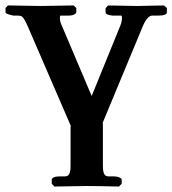

<svg xmlns="http://www.w3.org/2000/svg" viewBox="-29 -454 630 702"><path d="M229 151.9V7.8L231 8.8L73.2 -356Q59.1 -388.7 50.8 -394Q44.9 -397 35.2 -397H20Q-8.8 -402.8 -8.8 -409.2V-424.8L0 -434.1Q106 -432.1 119.1 -432.1L240.2 -434.1L250 -424.8V-410.2Q250 -405.3 242.4 -401.1Q234.9 -397 221.2 -397H192.9Q189.9 -397 189.9 -389.2Q189.9 -374.5 196.8 -360.8L306.2 -103L411.1 -360.8Q417 -376.5 417 -388.2Q417 -397 414.1 -397H382.8Q356.9 -399.4 356.9 -409.2V-423.8L366.2 -434.1Q458 -432.1 471.2 -432.1L570.8 -434.1L581.1 -424.8V-409.2Q581.1 -397 549.8 -397H527.8Q509.3 -397 492.2 -356L345.2 -2L347.2 -3.9V151.9Q347.2 171.9 351.6 181.4Q356 190.9 367.2 190.9H386.2Q398.4 190.9 407.2 194.6Q416 198.2 416 203.1V217.8L405.8 228Q325.2 226.1 286.1 226.1L169.9 228L160.2 217.8V203.1Q160.2 197.8 168 194.3Q175.8 190.9 189 190.9H208Q220.2 190.9 224.6 181.4Q229 171.9 229 151.9Z"/></svg>

Font: Linux Libertine G
Style: Semibold
Weight: 600
Designer: Philipp H. Poll
Foundry: Philipp H. Poll
Version: Version 5.1.1